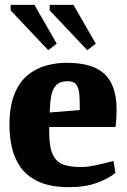

<svg xmlns="http://www.w3.org/2000/svg" viewBox="-20 -762 523 792"><path d="M265 10Q188 10 139.5 -12.5Q91 -35 65 -72Q39 -109 29 -154Q19 -199 19 -244Q19 -322 39 -372.5Q59 -423 93.5 -451.5Q128 -480 170 -491.5Q212 -503 255 -503Q363 -503 412 -456Q461 -409 461 -309Q461 -304 460.5 -290Q460 -276 459 -261Q458 -246 456 -238H183V-217Q183 -154 198.5 -123Q214 -92 243 -82.5Q272 -73 314 -73Q341 -73 376 -80.5Q411 -88 448 -98L456 -49Q431 -27 382 -8.5Q333 10 265 10ZM185 -298 309 -308V-328Q309 -352 307 -375Q305 -398 295 -412.5Q285 -427 260 -427Q227 -427 211.5 -410.5Q196 -394 191 -365Q186 -336 185 -298ZM340 -555 185 -719V-742H283L375 -582ZM179 -555 24 -719V-742H122L214 -582Z"/></svg>

Font: Manuale ExtraBold
Style: Regular
Weight: 800
Version: Version 1.002